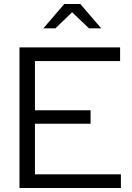

<svg xmlns="http://www.w3.org/2000/svg" viewBox="-20 -936 656 956"><path d="M77 0V-700H578V-632H154V-387H431V-320H154V-68H582V0ZM423 -795 339 -875 256 -795H196L300 -916H380L484 -795Z"/></svg>

Font: Red Hat Display VF
Style: Regular
Weight: 300
Designer: Pentagram, MCKL
Foundry: Pentagram, MCKL
Version: Version 1.023